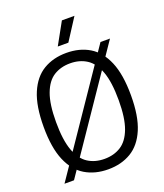

<svg xmlns="http://www.w3.org/2000/svg" viewBox="-169 -1057 1004 1177"><g transform="rotate(-20 333.0 -468.0)"><path d="M111 0.5H49L553.5 -740.5H615.5ZM333 9.5Q247 9.5 183 -28.8Q119 -67 83.5 -150.5Q48 -234 48 -370Q48 -506 83.5 -589.5Q119 -673 183 -711.2Q247 -749.5 333 -749.5Q419 -749.5 482.8 -711.2Q546.5 -673 582 -589.5Q617.5 -506 617.5 -370Q617.5 -234 582 -150.5Q546.5 -67 482.5 -28.8Q418.5 9.5 333 9.5ZM333 -58.5Q394.5 -58.5 440.2 -87.5Q486 -116.5 511.2 -184Q536.5 -251.5 536.5 -367.5Q536.5 -486 511.2 -554.5Q486 -623 440.2 -652.2Q394.5 -681.5 333 -681.5Q271.5 -681.5 225.8 -652.8Q180 -624 154.8 -556.2Q129.5 -488.5 129.5 -372.5Q129.5 -254 154.8 -185.5Q180 -117 225.5 -87.8Q271 -58.5 333 -58.5ZM298 -804 376.5 -946H458.5L367 -804Z"/></g></svg>

Font: Encode Sans SemiCondensed
Style: Regular
Weight: 400
Width: 4
Designer: Multiple Designers
Foundry: Impallari Type
Version: Version 3.002